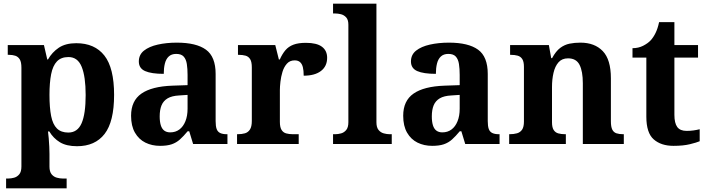

<svg xmlns="http://www.w3.org/2000/svg" viewBox="-20 -780 3830 1040"><path d="M13 240V187H25Q40 187 56.5 182.5Q73 178 84.5 164Q96 150 96 122V-413Q96 -444 87 -458.5Q78 -473 63 -478Q48 -483 29 -483H22V-536H218L236 -458H240Q262 -497 298.5 -521.5Q335 -546 393 -546Q493 -546 545.5 -479Q598 -412 598 -266Q598 -121 546.5 -54.5Q495 12 397 12Q340 12 304.5 -9.5Q269 -31 247 -68H240Q242 -54 244 -30.5Q246 -7 247 15.5Q248 38 248 53V122Q248 150 259.5 164Q271 178 288 182.5Q305 187 319 187H341V240ZM350 -62Q400 -62 422 -112.5Q444 -163 444 -265Q444 -365 422.5 -418Q401 -471 351 -471Q311 -471 288.5 -447.5Q266 -424 257 -378Q248 -332 248 -266Q248 -197 257 -151.5Q266 -106 288.5 -84Q311 -62 350 -62Z M847 10Q803 10 767.5 -7.5Q732 -25 711 -61.4Q690 -97.7 690 -153Q690 -234 746 -273Q802 -312 914 -316L996 -318.8V-374Q996 -407.6 992 -433.3Q988 -459 975 -473.5Q962 -488 934.5 -488Q909 -488 894 -474Q879 -460 873 -435.5Q867 -411 867 -380Q800 -380 766 -395Q732 -410 732 -447Q732 -483.8 760 -505.9Q788 -528 834.9 -538.5Q881.8 -549 937.8 -549Q1043 -549 1095.5 -511Q1148 -473 1148 -379.4V-124.1Q1148 -96.6 1153.5 -81.3Q1159 -66 1172.7 -59.5Q1186.4 -53 1208 -53H1212V0H1026L1005 -69H996.4Q974 -42 954.5 -24.5Q935 -7 910 1.5Q885 10 847 10ZM901.8 -63Q931 -63 951.8 -78.7Q972.7 -94.3 984.3 -123.3Q996 -152.3 996 -191V-266L951 -263Q911 -261 887.9 -247.3Q864.9 -233.5 854.9 -209.3Q845 -185.1 845 -149.4Q845 -121 851 -101.5Q857 -82 869.8 -72.5Q882.6 -63 901.8 -63Z M1264 0V-53H1267Q1290 -53 1306.9 -58Q1323.9 -63 1333.9 -78.5Q1344 -94 1344 -125V-415Q1344 -445 1335 -459.5Q1326 -474 1310 -478.5Q1294 -483 1272 -483H1269V-536H1471L1490.5 -458H1495.7Q1509 -488 1526 -508Q1543 -528 1569.5 -538Q1596 -548 1637 -548Q1695.6 -548 1723.8 -526.9Q1752 -505.8 1752 -467Q1752 -421 1718.5 -395.5Q1685 -370 1625 -370Q1625 -398 1620.5 -416Q1616 -434 1605.3 -443.5Q1594.6 -453 1576 -453Q1550 -453 1534 -435Q1518 -417 1510 -390.5Q1502 -364 1499 -337Q1496 -310 1496 -293V-120Q1496 -91 1505 -76.5Q1514 -62 1530 -57.5Q1546 -53 1566 -53H1598V0Z M1784 0V-53H1796Q1811 -53 1827.5 -57.5Q1844 -62 1855.5 -76Q1867 -90 1867 -118V-646Q1867 -673 1855 -686Q1843 -699 1826.5 -703Q1810 -707 1796 -707H1784V-760H2019V-118Q2019 -90 2030.5 -76Q2042 -62 2059 -57.5Q2076 -53 2090 -53H2102V0Z M2321 10Q2277 10 2241.5 -7.5Q2206 -25 2185 -61.4Q2164 -97.7 2164 -153Q2164 -234 2220 -273Q2276 -312 2388 -316L2470 -318.8V-374Q2470 -407.6 2466 -433.3Q2462 -459 2449 -473.5Q2436 -488 2408.5 -488Q2383 -488 2368 -474Q2353 -460 2347 -435.5Q2341 -411 2341 -380Q2274 -380 2240 -395Q2206 -410 2206 -447Q2206 -483.8 2234 -505.9Q2262 -528 2308.9 -538.5Q2355.8 -549 2411.8 -549Q2517 -549 2569.5 -511Q2622 -473 2622 -379.4V-124.1Q2622 -96.6 2627.5 -81.3Q2633 -66 2646.7 -59.5Q2660.4 -53 2682 -53H2686V0H2500L2479 -69H2470.4Q2448 -42 2428.5 -24.5Q2409 -7 2384 1.5Q2359 10 2321 10ZM2375.8 -63Q2405 -63 2425.8 -78.7Q2446.7 -94.3 2458.3 -123.3Q2470 -152.3 2470 -191V-266L2425 -263Q2385 -261 2361.9 -247.3Q2338.9 -233.5 2328.9 -209.3Q2319 -185.1 2319 -149.4Q2319 -121 2325 -101.5Q2331 -82 2343.8 -72.5Q2356.6 -63 2375.8 -63Z M2738 0V-53H2740Q2763 -53 2780.5 -58Q2798 -63 2808 -77.7Q2818 -92.4 2818 -121.8V-417.6Q2818 -446 2809 -460Q2800 -474 2784 -478.5Q2768 -483 2746 -483H2743V-536H2953L2965.7 -465H2970.5Q2991 -503 3014.5 -520.5Q3038 -538 3065.3 -543.5Q3092.7 -549 3123.9 -549Q3201 -549 3245 -503.2Q3289 -457.4 3289 -356V-123.5Q3289 -93 3296.5 -78Q3304 -63 3319 -58Q3334 -53 3356 -53H3359V0H3137V-329Q3137 -394 3119.1 -429Q3101.3 -464 3056.8 -464Q3024 -464 3005.2 -442.5Q2986.3 -420.9 2978.2 -385.5Q2970 -350.1 2970 -309V-118Q2970 -90 2979 -76Q2988 -62 3004 -57.5Q3020 -53 3042 -53H3045V0Z M3628 10Q3561 10 3521 -25Q3481 -60 3481 -148V-468H3406V-519Q3438 -519 3463.5 -532Q3489 -545 3504 -561Q3519 -577 3531 -601.5Q3543 -626 3550 -660H3633V-536H3761V-468H3633V-158Q3633 -113 3648.5 -92Q3664 -71 3699 -71Q3719 -71 3736.5 -73.5Q3754 -76 3770 -80V-15Q3754 -8 3717.5 1Q3681 10 3628 10Z"/></svg>

Font: Noto Serif Tamil
Style: Italic
Weight: 400
Italic angle: -12°
Designer: Indian Type Foundry, Tom Grace, and the Monotype Design Team
Foundry: Monotype Imaging Inc.
Version: Version 2.003